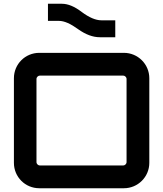

<svg xmlns="http://www.w3.org/2000/svg" viewBox="-20 -1001 868 1021"><path d="M511 -803H593V-893H519C489 -893 454 -908 415 -937C376 -967 341 -981 309 -981H235V-890H293C322 -890 355 -875 395 -846C436 -817 474 -803 511 -803ZM189 0H639C713 0 774 -60 774 -135V-585C774 -660 713 -720 639 -720H189C114 -720 54 -660 54 -585V-135C54 -60 114 0 189 0ZM192 -121C183 -121 174 -129 174 -139V-581C174 -591 183 -599 192 -599H635C644 -599 653 -591 653 -581V-139C653 -129 644 -121 635 -121Z"/></svg>

Font: Orbitron SemiBold
Style: Regular
Weight: 600
Designer: Matt McInerney
Foundry: The League of Moveable Type
Version: Version 2.001